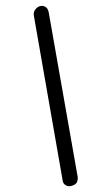

<svg xmlns="http://www.w3.org/2000/svg" viewBox="-227 -874 738 1272"><g transform="rotate(-20 141.5 -237.5)"><path d="M288 -773 96 314Q93 330 82 344Q71 358 43 358Q18 358 3.5 342Q-11 326 -6 304L188 -786Q191 -808 208.5 -820.5Q226 -833 243 -833Q265 -833 279 -817.5Q293 -802 288 -773Z"/></g></svg>

Font: Edu VIC WA NT Beginner SemiBold
Style: Regular
Weight: 600
Designer: Tina and Corey Anderson
Foundry: Google for Education
Version: Version 1.003